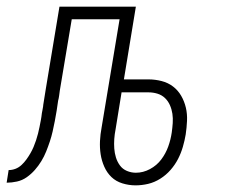

<svg xmlns="http://www.w3.org/2000/svg" viewBox="-56 -550 676 578"><path d="M352 8Q332 8 312.5 2Q293 -4 279.5 -17Q266 -30 258 -48Q250 -66 247 -85.5Q244 -105 245 -125.5Q246 -146 250 -167L304 -492H160L124 -277Q123 -270 122 -262Q121 -254 119 -247Q117 -232 114.5 -216.5Q112 -201 109 -185.5Q106 -170 102.5 -154.5Q99 -139 94 -124Q89 -109 83 -94Q77 -79 68.5 -65Q60 -51 49 -38.5Q38 -26 24.5 -16.5Q11 -7 -5 -3.5Q-21 0 -36 0L-30 -38Q-19 -38 -9 -42Q1 -46 9 -53.5Q17 -61 23.5 -70Q30 -79 35.5 -88.5Q41 -98 45 -107.5Q49 -117 52.5 -127.5Q56 -138 58.5 -148Q61 -158 63 -168Q65 -178 67 -188.5Q69 -199 70 -209Q71 -214 72 -219.5Q73 -225 74 -231V-233Q76 -245 78 -258Q80 -271 82 -283L123 -530H353L317 -311H391Q411 -311 430.5 -306Q450 -301 465 -289.5Q480 -278 489.5 -261.5Q499 -245 503.5 -226Q508 -207 507 -186Q506 -165 503 -145Q500 -127 494.5 -108Q489 -89 480 -71.5Q471 -54 457.5 -38.5Q444 -23 426.5 -12Q409 -1 390 3.5Q371 8 352 8ZM353 -30Q375 -30 395.5 -41Q416 -52 429.5 -70Q443 -88 450.5 -109Q458 -130 461 -151Q463 -165 464 -179.5Q465 -194 463 -207.5Q461 -221 455.5 -233.5Q450 -246 440.5 -255Q431 -264 418 -268Q405 -272 391 -272H310L292 -161Q289 -146 288 -131.5Q287 -117 288 -103Q289 -89 293 -76Q297 -63 305 -52Q313 -41 326 -35.5Q339 -30 353 -30Z"/></svg>

Font: Iosevka Curly XLtEx
Style: Italic
Weight: 200
Width: 7
Italic angle: -9°
Monospace: yes
Designer: Belleve Invis
Foundry: Belleve Invis
Version: Version 11.1.0; ttfautohint (v1.8.3)